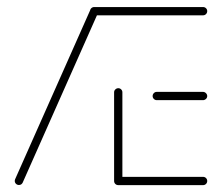

<svg xmlns="http://www.w3.org/2000/svg" viewBox="-20 -539 650 559"><path d="M35.2 -0.4Q30 -0.4 26.5 -3.9Q23 -7.4 23 -12.2Q23 -15.2 24.1 -17.4L243.3 -511.1Q244.8 -514.4 247.6 -516.3Q250.4 -518.1 254.1 -518.1Q259.3 -518.1 262.8 -514.6Q266.3 -511.1 266.3 -505.9Q266.3 -503.3 265.2 -501.1L45.9 -7Q44.4 -4.1 41.7 -2.2Q38.9 -0.4 35.2 -0.4ZM583.3 -12.2Q583.3 -7 579.8 -3.5Q576.3 0 571.1 0H324.4Q319.3 0 315.7 -3.5Q312.2 -7 312.2 -12.2Q312.2 -17 315.7 -20.6Q319.3 -24.1 324.4 -24.1H571.1Q576.3 -24.1 579.8 -20.6Q583.3 -17 583.3 -12.2ZM312.2 -13V-270.4Q312.2 -275.2 315.9 -278.7Q319.6 -282.2 324.4 -282.2Q329.3 -282.2 332.8 -278.7Q336.3 -275.2 336.3 -270.4V-13ZM424.4 -259.3Q424.4 -264.4 428 -268Q431.5 -271.5 436.3 -271.5H571.1Q575.9 -271.5 579.6 -267.8Q583.3 -264.1 583.3 -259.3Q583.3 -254.4 579.6 -250.9Q575.9 -247.4 571.1 -247.4H436.3Q431.5 -247.4 428 -250.9Q424.4 -254.4 424.4 -259.3ZM242.2 -506.7Q242.2 -511.5 245.7 -515Q249.3 -518.5 254.4 -518.5H571.1Q576.3 -518.5 579.8 -515Q583.3 -511.5 583.3 -506.7Q583.3 -501.5 579.8 -498Q576.3 -494.4 571.1 -494.4H254.4Q249.3 -494.4 245.7 -498Q242.2 -501.5 242.2 -506.7Z"/></svg>

Font: 26F Galaxy Hebrew Thin
Style: Regular
Weight: 100
Designer: C₂₉H₂₅N₃O₅
Version: Version 1.000